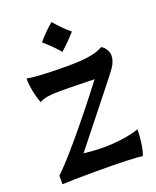

<svg xmlns="http://www.w3.org/2000/svg" viewBox="-139 -819 737 906"><g transform="rotate(-20 230.0 -366.0)"><path d="M182 -3Q65 -3 18 0V-43Q62 -84 147 -185Q232 -286 330 -414L288 -415Q206 -417 156 -417Q118 -417 94 -413Q70 -409 54 -399Q43 -426 36 -461.5Q29 -497 29 -527Q87 -516 231 -516Q299 -516 341.5 -523Q384 -530 411 -546Q427 -536 435 -521Q443 -506 443 -492Q443 -464 423 -435Q406 -411 349 -339.5Q292 -268 270 -240L161 -103Q215 -97 261 -97Q309 -97 358 -104Q407 -111 439 -123Q439 -91 433.5 -52Q428 -13 419 5Q375 -3 182 -3ZM156 -662Q190 -703 231 -737Q269 -692 306 -662Q271 -622 231 -587Q201 -624 156 -662Z"/></g></svg>

Font: Mirza SemiBold
Style: Regular
Weight: 600
Designer: Arabic design by Kourosh Beigpour, Latin design by Eduardo Tunni, engineering by Lasse Fister
Version: Version 1.0010g